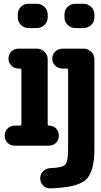

<svg xmlns="http://www.w3.org/2000/svg" viewBox="-20 -780 540 1028"><path d="M427.7 -759.8Q451.2 -759.8 468.3 -742.7Q485.4 -725.6 485.4 -703.1V-686.5Q485.4 -663.1 468.3 -646.5Q451.2 -629.9 427.7 -629.9H381.8Q358.4 -629.9 341.8 -647Q325.2 -664.1 325.2 -686.5V-703.1Q325.2 -726.6 342.3 -743.2Q359.4 -759.8 381.8 -759.8ZM427.7 -519.5Q451.2 -519.5 468.3 -502.9Q485.4 -486.3 485.4 -462.9V19.5Q485.4 140.6 439.5 182.6Q393.6 224.6 250 228.5Q227.5 229.5 211.4 213.9Q195.3 198.2 195.3 174.8Q195.3 152.3 210.9 136.7Q226.6 121.1 250 120.1Q315.4 118.2 330.1 100.6Q344.7 83 344.7 19.5V-404.3Q344.7 -413.1 335.9 -413.1H314.5Q291 -413.1 275.4 -428.7Q259.8 -444.3 259.8 -466.3Q259.8 -488.3 275.9 -503.9Q292 -519.5 314.5 -519.5ZM131.8 -759.8H177.7Q201.2 -759.8 218.3 -742.7Q235.4 -725.6 235.4 -703.1V-686.5Q235.4 -663.1 218.3 -646.5Q201.2 -629.9 177.7 -629.9H131.8Q108.4 -629.9 91.8 -647Q75.2 -664.1 75.2 -686.5V-703.1Q75.2 -726.6 91.8 -743.2Q108.4 -759.8 131.8 -759.8ZM294.9 -52.7Q294.9 -29.3 279.3 -14.6Q263.7 0 242.2 0H58.6Q35.2 0 20 -15.6Q4.9 -31.2 4.9 -52.7Q4.9 -76.2 20.5 -91.8Q36.1 -107.4 58.6 -107.4H85.9Q94.7 -107.4 94.7 -116.2V-404.3Q94.7 -413.1 85.9 -413.1H79.1Q55.7 -413.1 40.5 -428.7Q25.4 -444.3 25.4 -466.3Q25.4 -488.3 40.5 -503.9Q55.7 -519.5 79.1 -519.5H177.7Q201.2 -519.5 218.3 -502.9Q235.4 -486.3 235.4 -462.9V-115.2Q235.4 -107.4 243.2 -107.4Q265.6 -107.4 280.3 -92.3Q294.9 -77.1 294.9 -54.7Z"/></svg>

Font: Rounded Mgen+ 2m bold
Style: Bold
Weight: 700
Designer: [Source Han Sans]
Ryoko NISHIZUKA  (kana & ideographs); Paul D. Hunt (Latin, Greek & Cyrillic); Wenlong ZHANG  (bopomofo
Version: Version 1.059.20150602